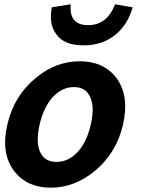

<svg xmlns="http://www.w3.org/2000/svg" viewBox="-20 -859 666 893"><path d="M46 -63Q-17 -146 14 -279Q45 -414 147 -497Q240 -574 351 -574Q462 -574 521 -497Q583 -414 552 -279Q521 -146 420 -63Q326 14 216 14Q106 14 46 -63ZM342 -153Q384 -199 402 -279Q421 -360 400 -406Q380 -454 324 -454Q268 -454 224 -406Q183 -360 164 -279Q146 -199 166 -153Q187 -106 243 -106Q299 -106 342 -153ZM241 -701Q206 -747 221 -825L309 -839Q300 -742 390 -742Q478 -742 515 -839L597 -825Q575 -747 521 -701Q459 -648 368 -648Q277 -648 241 -701Z"/></svg>

Font: KaiGen Gothic CN Bold
Style: Bold
Weight: 700
Designer: Ryoko NISHIZUKA  (kana & ideographs); Paul D. Hunt (Latin, Greek & Cyrillic); Wenlong ZHANG  (bopomofo); Sandoll Communi
Foundry: Adobe Systems Incorporated
Version: Version 1.002.20150501